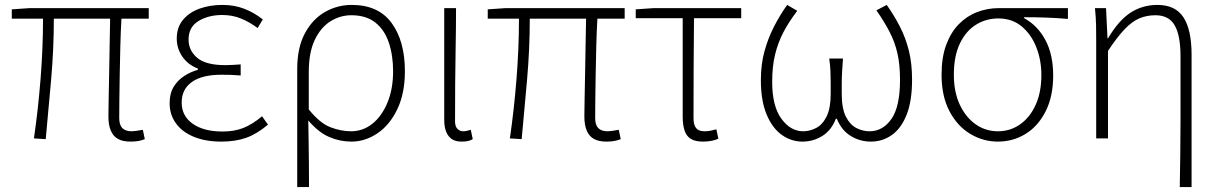

<svg xmlns="http://www.w3.org/2000/svg" viewBox="-20 -563 4960 781"><path d="M511 13Q480 13 460.5 2.5Q441 -8 431 -31Q421 -54 421 -89Q421 -115 422 -161.5Q423 -208 424 -264.5Q425 -321 426 -379Q427 -437 428 -487H199Q199 -365 188 -239Q177 -113 166 3L118 0Q135 -116 145 -242Q155 -368 155 -487H28V-525L101 -530H585V-487H474Q471 -435 469.5 -376Q468 -317 467 -259.5Q466 -202 465.5 -155.5Q465 -109 465 -83Q465 -55 477.5 -42Q490 -29 516 -29Q528 -29 561 -35L569 3Q557 8 543 10.5Q529 13 511 13Z M880 13Q816 13 768.5 -6.5Q721 -26 695.5 -61.5Q670 -97 670 -143Q670 -183 686.5 -210Q703 -237 729.5 -254Q756 -271 785 -279V-284Q744 -300 721.5 -333Q699 -366 699 -406Q699 -452 724.5 -482.5Q750 -513 792 -528Q834 -543 885 -543Q934 -543 974.5 -527Q1015 -511 1049 -484L1028 -449Q994 -474 959.5 -488Q925 -502 884 -502Q828 -502 787.5 -477.5Q747 -453 747 -402Q747 -358 782 -328Q817 -298 897 -298Q913 -298 926 -299Q939 -300 959 -301V-256Q936 -258 918 -258.5Q900 -259 881 -259Q802 -259 760.5 -229.5Q719 -200 719 -146Q719 -91 764 -59.5Q809 -28 885 -28Q932 -28 968.5 -42Q1005 -56 1046 -90L1070 -56Q1025 -18 981.5 -2.5Q938 13 880 13Z M1189 198V-282Q1189 -369 1220 -427Q1251 -485 1301.5 -514Q1352 -543 1411 -543Q1519 -543 1573 -469.5Q1627 -396 1627 -273Q1627 -183 1596 -118.5Q1565 -54 1515 -20.5Q1465 13 1410 13Q1362 13 1318.5 -6Q1275 -25 1234 -73Q1235 -21 1235.5 20.5Q1236 62 1236.5 104Q1237 146 1237 198ZM1408 -29Q1456 -29 1494.5 -59.5Q1533 -90 1556 -145.5Q1579 -201 1579 -273Q1579 -338 1561.5 -390Q1544 -442 1506.5 -471.5Q1469 -501 1409 -501Q1364 -501 1324.5 -476.5Q1285 -452 1260.5 -401Q1236 -350 1236 -270V-118Q1281 -62 1324 -45.5Q1367 -29 1408 -29Z M1857 13Q1834 13 1819 3.5Q1804 -6 1795.5 -25.5Q1787 -45 1787 -76V-530H1835Q1835 -452 1833.5 -375Q1832 -298 1831.5 -221.5Q1831 -145 1831 -69Q1831 -49 1840.5 -39Q1850 -29 1864 -29Q1871 -29 1878 -30.5Q1885 -32 1895 -35L1903 3Q1895 8 1884 10.5Q1873 13 1857 13Z M2447 13Q2416 13 2396.5 2.5Q2377 -8 2367 -31Q2357 -54 2357 -89Q2357 -115 2358 -161.5Q2359 -208 2360 -264.5Q2361 -321 2362 -379Q2363 -437 2364 -487H2135Q2135 -365 2124 -239Q2113 -113 2102 3L2054 0Q2071 -116 2081 -242Q2091 -368 2091 -487H1964V-525L2037 -530H2521V-487H2410Q2407 -435 2405.5 -376Q2404 -317 2403 -259.5Q2402 -202 2401.5 -155.5Q2401 -109 2401 -83Q2401 -55 2413.5 -42Q2426 -29 2452 -29Q2464 -29 2497 -35L2505 3Q2493 8 2479 10.5Q2465 13 2447 13Z M2840 13Q2809 13 2791 2.5Q2773 -8 2765 -31Q2757 -54 2757 -89V-489H2566V-525L2639 -530H2995V-489H2803Q2802 -386 2801.5 -285Q2801 -184 2801 -83Q2801 -55 2811.5 -42Q2822 -29 2846 -29Q2859 -29 2871 -31.5Q2883 -34 2894 -37L2902 1Q2893 6 2876 9.5Q2859 13 2840 13Z M3244 13Q3199 13 3160.5 -14Q3122 -41 3098.5 -97Q3075 -153 3075 -237Q3075 -301 3089.5 -354Q3104 -407 3128 -454Q3152 -501 3182 -543L3223 -519Q3190 -476 3167.5 -433.5Q3145 -391 3133 -342Q3121 -293 3121 -230Q3121 -131 3158.5 -80Q3196 -29 3247 -29Q3274 -29 3300 -42.5Q3326 -56 3342.5 -89.5Q3359 -123 3359 -181Q3359 -202 3359 -225Q3359 -248 3358 -273Q3357 -298 3353 -325H3409Q3407 -298 3405.5 -273Q3404 -248 3404 -225Q3404 -202 3404 -181Q3404 -122 3420.5 -89Q3437 -56 3463 -42.5Q3489 -29 3517 -29Q3571 -29 3606 -79Q3641 -129 3641 -238Q3641 -300 3630.5 -346Q3620 -392 3598.5 -433.5Q3577 -475 3545 -521L3587 -543Q3618 -499 3641 -454Q3664 -409 3677 -357Q3690 -305 3690 -239Q3690 -152 3668 -96.5Q3646 -41 3608 -14Q3570 13 3522 13Q3478 13 3440.5 -10Q3403 -33 3384 -80H3380Q3362 -33 3325 -10Q3288 13 3244 13Z M4039 13Q3979 13 3926.5 -18.5Q3874 -50 3842 -111Q3810 -172 3810 -259Q3810 -330 3829 -381Q3848 -432 3880.5 -465Q3913 -498 3955 -514Q3997 -530 4043 -530H4324V-486Q4278 -490 4235 -491.5Q4192 -493 4146 -493V-489Q4201 -459 4232.5 -400Q4264 -341 4264 -256Q4264 -171 4233.5 -110.5Q4203 -50 4152 -18.5Q4101 13 4039 13ZM4039 -29Q4090 -29 4130 -57.5Q4170 -86 4193 -137Q4216 -188 4216 -258Q4216 -318 4195.5 -370.5Q4175 -423 4136 -455.5Q4097 -488 4041 -488Q3991 -488 3950 -462.5Q3909 -437 3884.5 -386Q3860 -335 3860 -259Q3860 -189 3884 -137.5Q3908 -86 3948.5 -57.5Q3989 -29 4039 -29Z M4779 198Q4780 132 4781 64.5Q4782 -3 4782 -70Q4782 -137 4782 -203Q4782 -269 4782 -334Q4782 -418 4758.5 -459.5Q4735 -501 4680 -501Q4645 -501 4615 -488.5Q4585 -476 4554.5 -444Q4524 -412 4487 -356V0H4439V-396Q4439 -428 4438.5 -459Q4438 -490 4434 -530H4479L4485 -407H4487Q4531 -481 4579.5 -512Q4628 -543 4688 -543Q4761 -543 4794 -492.5Q4827 -442 4827 -340V198Z"/></svg>

Font: Noto Sans SC ExtraLight
Style: Regular
Weight: 250
Designer: Ryoko NISHIZUKA 西塚涼子 (kana, bopomofo & ideographs); Paul D. Hunt (Latin, Greek & Cyrillic); Sandoll Communications 산돌커뮤니
Foundry: Adobe
Version: Version 2.004-H2;hotconv 1.0.118;makeotfexe 2.5.65603